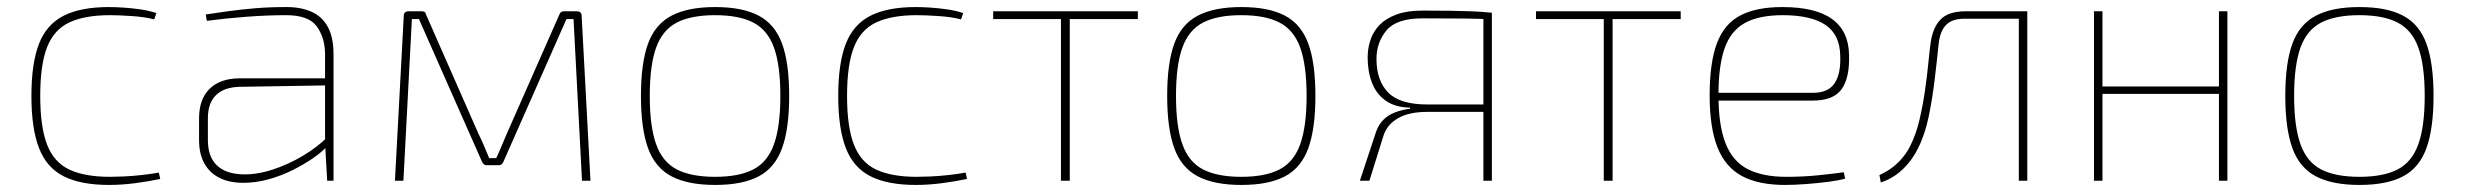

<svg xmlns="http://www.w3.org/2000/svg" viewBox="-20 -512 6985 544"><path d="M288 -492Q306 -492 329.5 -490.5Q353 -489 377.5 -485.5Q402 -482 423 -475L417 -457Q391 -464 353.5 -466.5Q316 -469 292 -469Q220 -469 176.5 -448.5Q133 -428 113.5 -378.5Q94 -329 94 -240Q94 -152 113.5 -102Q133 -52 176.5 -31.5Q220 -11 292 -11Q306 -11 330 -12Q354 -13 381 -16Q408 -19 430 -23L434 -5Q401 2 363 7Q325 12 289 12Q209 12 160.5 -12.5Q112 -37 90.5 -92.5Q69 -148 69 -240Q69 -333 90.5 -388Q112 -443 160.5 -467.5Q209 -492 288 -492Z M792 -492Q833 -492 863 -478.5Q893 -465 909 -435.5Q925 -406 925 -358V0H907L901 -106V-112V-358Q901 -404 878 -436.5Q855 -469 791 -469Q737 -469 678 -464.5Q619 -460 566 -453L563 -471Q595 -476 628.5 -480.5Q662 -485 702 -488.5Q742 -492 792 -492ZM905 -290 904 -270 659 -266Q615 -265 592 -242.5Q569 -220 569 -177V-115Q569 -68 594.5 -43.5Q620 -19 669 -18Q708 -17 752.5 -31.5Q797 -46 838 -70.5Q879 -95 906 -122V-97Q892 -81 866.5 -63.5Q841 -46 809 -30Q777 -14 741 -4Q705 6 669 6Q630 6 602 -8Q574 -22 559 -49Q544 -76 544 -115V-177Q544 -231 574 -260.5Q604 -290 659 -290Z M1614 -480Q1628 -480 1628 -467L1653 0H1629L1605 -458H1585L1406 -53Q1404 -49 1401.5 -46.5Q1399 -44 1394 -44H1358Q1354 -44 1351 -46.5Q1348 -49 1346 -53L1167 -458H1147L1123 0H1099L1124 -467Q1124 -480 1138 -480H1175Q1180 -480 1183 -478Q1186 -476 1187 -471L1337 -130Q1345 -114 1352 -97.5Q1359 -81 1366 -64H1386Q1394 -81 1401 -98Q1408 -115 1415 -131L1565 -471Q1568 -480 1578 -480Z M2006 -492Q2084 -492 2130 -467.5Q2176 -443 2196 -388Q2216 -333 2216 -240Q2216 -148 2196 -92.5Q2176 -37 2130 -12.5Q2084 12 2006 12Q1929 12 1882.5 -12.5Q1836 -37 1816 -92.5Q1796 -148 1796 -240Q1796 -333 1816 -388Q1836 -443 1882.5 -467.5Q1929 -492 2006 -492ZM2006 -469Q1938 -469 1897.5 -448Q1857 -427 1839 -377Q1821 -327 1821 -240Q1821 -154 1839 -103.5Q1857 -53 1897.5 -32Q1938 -11 2006 -11Q2074 -11 2114.5 -32Q2155 -53 2173 -103.5Q2191 -154 2191 -240Q2191 -327 2173 -377Q2155 -427 2114.5 -448Q2074 -469 2006 -469Z M2574 -492Q2592 -492 2615.5 -490.5Q2639 -489 2663.5 -485.5Q2688 -482 2709 -475L2703 -457Q2677 -464 2639.5 -466.5Q2602 -469 2578 -469Q2506 -469 2462.5 -448.5Q2419 -428 2399.5 -378.5Q2380 -329 2380 -240Q2380 -152 2399.5 -102Q2419 -52 2462.5 -31.5Q2506 -11 2578 -11Q2592 -11 2616 -12Q2640 -13 2667 -16Q2694 -19 2716 -23L2720 -5Q2687 2 2649 7Q2611 12 2575 12Q2495 12 2446.5 -12.5Q2398 -37 2376.5 -92.5Q2355 -148 2355 -240Q2355 -333 2376.5 -388Q2398 -443 2446.5 -467.5Q2495 -492 2574 -492Z M3011 -480V0H2986V-480ZM3204 -480V-458H2794V-480Z M3497 -492Q3575 -492 3621 -467.5Q3667 -443 3687 -388Q3707 -333 3707 -240Q3707 -148 3687 -92.5Q3667 -37 3621 -12.5Q3575 12 3497 12Q3420 12 3373.5 -12.5Q3327 -37 3307 -92.5Q3287 -148 3287 -240Q3287 -333 3307 -388Q3327 -443 3373.5 -467.5Q3420 -492 3497 -492ZM3497 -469Q3429 -469 3388.5 -448Q3348 -427 3330 -377Q3312 -327 3312 -240Q3312 -154 3330 -103.5Q3348 -53 3388.5 -32Q3429 -11 3497 -11Q3565 -11 3605.5 -32Q3646 -53 3664 -103.5Q3682 -154 3682 -240Q3682 -327 3664 -377Q3646 -427 3605.5 -448Q3565 -469 3497 -469Z M4010 -482Q4057 -482 4089 -481.5Q4121 -481 4148 -480Q4175 -479 4207 -476L4195 -457Q4181 -459 4130 -459.5Q4079 -460 4010 -460Q3937 -460 3908.5 -426Q3880 -392 3880 -345Q3880 -284 3913 -250Q3946 -216 4024 -216H4196L4198 -195Q4193 -195 4168.5 -195Q4144 -195 4106.5 -195Q4069 -195 4024 -195Q3972 -195 3941 -177Q3910 -159 3900 -128L3860 0H3833L3879 -139Q3886 -159 3899.5 -172.5Q3913 -186 3932.5 -193.5Q3952 -201 3975 -204V-207Q3933 -208 3906.5 -226.5Q3880 -245 3867.5 -277Q3855 -309 3855 -349Q3855 -375 3863 -399Q3871 -423 3889 -441.5Q3907 -460 3937 -471Q3967 -482 4010 -482ZM4207 -476V0H4183V-476Z M4549 -480V0H4524V-480ZM4742 -480V-458H4332V-480Z M5030 -492Q5124 -492 5171 -458Q5218 -424 5219 -356Q5221 -292 5198 -259.5Q5175 -227 5116 -227H4838V-249H5116Q5160 -249 5178 -276Q5196 -303 5194 -354Q5193 -414 5152 -441.5Q5111 -469 5031 -469Q4964 -469 4924 -447Q4884 -425 4866.5 -375.5Q4849 -326 4849 -243Q4849 -157 4869 -106Q4889 -55 4931.5 -33Q4974 -11 5041 -11Q5090 -11 5133 -15.5Q5176 -20 5204 -24L5208 -6Q5192 -1 5161.5 3Q5131 7 5097.5 9.5Q5064 12 5038 12Q4962 12 4915 -13.5Q4868 -39 4846 -95Q4824 -151 4824 -242Q4824 -334 4844.5 -389Q4865 -444 4910.5 -468Q4956 -492 5030 -492Z M5711 -480V-459H5547Q5511 -459 5494 -441.5Q5477 -424 5473 -389Q5468 -340 5461.5 -286Q5455 -232 5444.5 -181Q5434 -130 5413 -89Q5403 -69 5387.5 -50Q5372 -31 5352.5 -17Q5333 -3 5309 5L5305 -16Q5329 -27 5345.5 -40.5Q5362 -54 5374 -69.5Q5386 -85 5393 -100Q5409 -132 5418.5 -172.5Q5428 -213 5434 -254.5Q5440 -296 5443.5 -332Q5447 -368 5450 -390Q5456 -434 5478.5 -457Q5501 -480 5549 -480ZM5724 -480V0H5700V-480Z M5937 -480V0H5913V-480ZM6276 -267V-246H5931V-267ZM6291 -480V0H6267V-480Z M6665 -492Q6743 -492 6789 -467.5Q6835 -443 6855 -388Q6875 -333 6875 -240Q6875 -148 6855 -92.5Q6835 -37 6789 -12.5Q6743 12 6665 12Q6588 12 6541.5 -12.5Q6495 -37 6475 -92.5Q6455 -148 6455 -240Q6455 -333 6475 -388Q6495 -443 6541.5 -467.5Q6588 -492 6665 -492ZM6665 -469Q6597 -469 6556.5 -448Q6516 -427 6498 -377Q6480 -327 6480 -240Q6480 -154 6498 -103.5Q6516 -53 6556.5 -32Q6597 -11 6665 -11Q6733 -11 6773.5 -32Q6814 -53 6832 -103.5Q6850 -154 6850 -240Q6850 -327 6832 -377Q6814 -427 6773.5 -448Q6733 -469 6665 -469Z"/></svg>

Font: Exo 2 Thin
Style: Regular
Weight: 250
Designer: Natanael Gama
Foundry: Natanael Gama
Version: Version 2.010